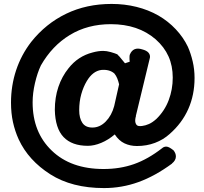

<svg xmlns="http://www.w3.org/2000/svg" viewBox="-20 -843 1040 977"><path d="M970 -446Q970 -360 938 -288Q906 -216 843 -161Q811 -132 768.5 -116Q726 -100 677 -100Q642 -100 613.5 -113.5Q585 -127 564 -159Q531 -131 495 -116Q459 -101 427 -101Q346 -101 303.5 -145.5Q261 -190 259 -284Q259 -347 277 -400.5Q295 -454 329 -496Q377 -557 451 -576Q480 -584 505 -584Q522 -584 543.5 -578Q565 -572 581 -565L577 -566Q580 -564 588 -555Q596 -546 616 -521L640 -529Q639 -535 639 -542Q639 -547 639 -554Q639 -561 641 -566Q658 -606 703 -592Q726 -586 735.5 -575Q745 -564 743 -550L671 -252L672 -253Q669 -243 668.5 -237Q668 -231 668 -229Q668 -217 674.5 -208Q681 -199 703 -202Q720 -204 738 -212Q756 -220 776 -238Q818 -279 838.5 -333.5Q859 -388 859 -448Q859 -508 837.5 -556Q816 -604 772 -643Q683 -720 544 -720Q426 -720 335.5 -665Q245 -610 188 -510Q170 -472 158 -420.5Q146 -369 146 -322Q146 -170 243 -77Q340 17 507 17Q591 17 662 -8Q733 -33 805 -89Q814 -97 826 -97Q834 -97 843.5 -91.5Q853 -86 863 -78Q875 -63 875 -47Q875 -27 855 -11H856Q769 53 684.5 83.5Q600 114 509 114Q346 114 236 44Q181 9 140.5 -35.5Q100 -80 75 -134Q56 -176 46 -221.5Q36 -267 36 -321Q36 -407 62 -485.5Q88 -564 139 -630Q213 -723 316.5 -773Q420 -823 548 -823Q614 -823 674.5 -808Q735 -793 786 -764Q836 -735 874.5 -694Q913 -653 936 -605Q951 -571 960.5 -530.5Q970 -490 970 -446ZM450 -194Q488 -194 518 -224.5Q548 -255 561 -303L586 -414Q582 -431 576.5 -444.5Q571 -458 562 -469Q537 -491 495 -487Q452 -481 422 -431Q404 -401 393.5 -363.5Q383 -326 383 -282Q383 -242 399 -218Q415 -194 450 -194Z"/></svg>

Font: Gugi
Style: Regular
Weight: 400
Designer: HBKIM, TJKIM
Foundry: TAE System & Typefaces Co.
Version: Version 3.00